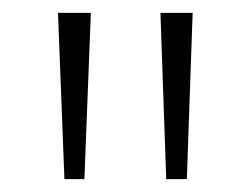

<svg xmlns="http://www.w3.org/2000/svg" viewBox="-20 -734 389 298"><path d="M121 -714 111 -456H80L70 -714ZM279 -714 270 -456H238L229 -714Z"/></svg>

Font: Noto Sans Thaana ExtraLight
Style: Regular
Weight: 200
Designer: David Williams
Foundry: Google Inc.
Version: Version 3.001; ttfautohint (v1.8.4.7-5d5b)